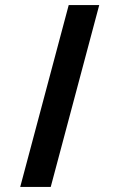

<svg xmlns="http://www.w3.org/2000/svg" viewBox="-20 -740 473 760"><path d="M60 0H180.8L372.8 -720H252Z"/></svg>

Font: Tap Sans
Style: Regular
Weight: 400
Designer: Tap Payments
Foundry: Tap Payments
Version: Version 1.001;Glyphs 3.1.2 (3151)